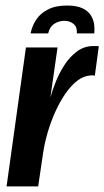

<svg xmlns="http://www.w3.org/2000/svg" viewBox="-20 -664 372 684"><path d="M218.6 -644.3Q253.5 -644.3 274.2 -634.3Q294.8 -624.2 304.1 -608.7Q313.5 -593.1 315.5 -576Q317.5 -559 315.8 -544.9H253.8Q255.5 -567.4 242.3 -578.6Q229 -589.8 209.5 -589.8Q189.4 -589.8 173.1 -579.1Q156.9 -568.4 151.6 -544.9H89Q94 -570.8 108.6 -593.4Q123.1 -616 150.5 -630.1Q177.8 -644.3 218.6 -644.3ZM3.4 0 72.4 -495H185L159.5 -316.5Q165.8 -339.9 178 -371Q190.1 -402.1 209.1 -431.7Q228.1 -461.2 254.1 -480.6Q280 -500 313 -500Q317 -500 323 -500Q329 -500 332 -499L317.8 -394.1Q315.8 -395.1 311.3 -395.4Q306.8 -395.8 301.8 -395.1Q277.2 -393.7 254.5 -375.8Q231.9 -358 212.1 -329Q192.3 -300 176.3 -264.2Q160.3 -228.4 149.3 -190.3Q138.3 -152.3 133.3 -116.9L116 0Z"/></svg>

Font: Alumni Sans Thin
Style: Italic
Weight: 100
Italic angle: -8°
Designer: Robert E. Leuschke
Foundry: Robert E. Leuschke
Version: Version 1.016